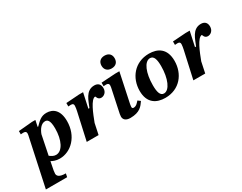

<svg xmlns="http://www.w3.org/2000/svg" viewBox="-102 -1257 2567 2035"><g transform="rotate(-30 1181.5 -239.0)"><path d="M289 11C428 11 553 -112 553 -296C553 -428 488 -481 406 -481C341 -481 309 -448 259 -398H252L268 -474H226L58 -459V-419C58 -419 74 -421 87 -421C115 -421 125 -412 125 -392C125 -385 124 -379 123 -373L-4 220H256L265 178C185 178 164 152 164 124C164 116 166 96 168 86L188 -16C208 -5 240 11 289 11ZM200 -75 248 -311C267 -362 301 -411 349 -411C377 -411 405 -394 405 -291C405 -150 352 -43 274 -43C246 -43 221 -58 200 -75Z M768 0 796 -133C831 -225 888 -372 941 -372C945 -372 949 -328 992 -328C1026 -328 1062 -356 1062 -406C1062 -457 1032 -479 990 -479C884 -479 858 -366 827 -296H814L853 -476H802L642 -465V-423C642 -423 662 -425 673 -425C700 -425 706 -414 706 -395C706 -377 701 -354 697 -333L623 0Z M1153 12C1270 11 1304 -40 1338 -89L1307 -112C1291 -94 1270 -65 1236 -65C1224 -65 1217 -71 1217 -84C1217 -98 1223 -126 1223 -126L1297 -476H1245L1073 -465V-422C1073 -422 1088 -424 1105 -424C1132 -424 1138 -409 1138 -396C1138 -381 1134 -364 1134 -364L1087 -142C1074 -83 1071 -67 1071 -50C1071 -15 1096 12 1153 12ZM1242 -542C1295 -542 1323 -573 1323 -621C1323 -667 1295 -698 1242 -698C1191 -698 1162 -667 1162 -620C1162 -573 1192 -542 1242 -542Z M1580 13C1756 13 1859 -121 1859 -280C1859 -432 1765 -481 1660 -481C1485 -481 1379 -346 1379 -187C1379 -37 1473 13 1580 13ZM1590 -35C1543 -35 1530 -91 1530 -169C1530 -319 1577 -434 1647 -434C1695 -434 1708 -379 1708 -302C1708 -151 1658 -35 1590 -35Z M2073 0 2101 -133C2136 -225 2193 -372 2246 -372C2250 -372 2254 -328 2297 -328C2331 -328 2367 -356 2367 -406C2367 -457 2337 -479 2295 -479C2189 -479 2163 -366 2132 -296H2119L2158 -476H2107L1947 -465V-423C1947 -423 1967 -425 1978 -425C2005 -425 2011 -414 2011 -395C2011 -377 2006 -354 2002 -333L1928 0Z"/></g></svg>

Font: STIX Two Text
Style: Bold Italic
Weight: 700
Italic angle: -12°
Designer: Ross Mills, John Hudson & Paul Hanslow, Tiro Typeworks Ltd; with prior portions MicroPress Inc. and Coen Hoffman, Elsevi
Foundry: Tiro Typeworks Ltd
Version: Version 2.13 b171